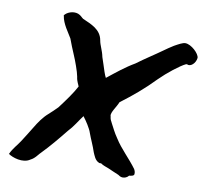

<svg xmlns="http://www.w3.org/2000/svg" viewBox="-82 -818 993 924"><g transform="rotate(10 415.0 -355.5)"><path d="M16 -3C35 11 89 30 123 6C146 -5 157 -27 169 -37L168 -36C205 -74 239 -115 276 -161C301 -187 317 -216 338 -244C353 -225 376 -190 382 -170C392 -142 407 -112 417 -81C424 -66 430 -44 452 -35H461C473 -26 487 -23 501 -17C518 -10 534 -2 552 5C556 7 563 14 574 14C585 14 596 10 604 0C614 -1 628 -3 628 -12C629 -21 626 -29 622 -36C590 -80 545 -121 517 -166C497 -195 492 -209 476 -238V-239C472 -245 468 -253 467 -265V-266L466 -267C462 -285 488 -316 497 -340C554 -383 605 -425 659 -481C696 -518 753 -563 781 -576H786C803 -567 827 -588 830 -615C830 -636 789 -675 760 -675C747 -675 728 -664 708 -653C692 -643 674 -631 662 -622C626 -596 580 -567 540 -537C495 -511 455 -478 412 -444C405 -456 396 -485 389 -507L378 -540C372 -571 358 -593 354 -617C345 -669 298 -686 255 -705C247 -710 242 -719 227 -725C201 -734 171 -721 160 -705L161 -703C166 -665 197 -626 211 -601C220 -577 230 -551 241 -526C252 -501 271 -449 275 -426C278 -401 289 -387 290 -380C271 -344 240 -302 212 -265C199 -251 183 -237 169 -224C146 -204 126 -175 110 -148C95 -123 79 -98 63 -73C51 -54 29 -31 17 -4Z"/></g></svg>

Font: Vapor
Style: BdObl
Weight: 700
Foundry: Cannot Into Space Fonts
Version: Version 0.179